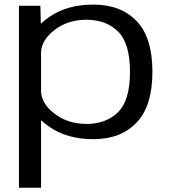

<svg xmlns="http://www.w3.org/2000/svg" viewBox="-20 -616 760 856"><path d="M64.5 221V-590H160L162 -510Q178 -525.5 200.5 -541Q279.5 -595.5 396.5 -595.5Q518.5 -595.5 589 -522.2Q659.5 -449 659.5 -296Q659.5 -143.5 589 -69.5Q518.5 4.5 396.5 4.5Q279.5 4.5 200.5 -50.5Q178.5 -65.5 163 -80V221ZM163 -206.5Q166 -153.5 222 -110Q282 -63.5 365.5 -63.5Q453 -63.5 506.2 -115.8Q559.5 -168 559.5 -295.5Q559.5 -423 506.2 -475.5Q453 -528 365.5 -528Q282 -528 222 -481.5Q166 -437.5 163 -384.5Z"/></svg>

Font: Anybody ExtraExpanded
Style: Regular
Weight: 400
Width: 8
Designer: Tyler Finck
Foundry: Etcetera Type Company
Version: Version 1.010; ttfautohint (v1.8.3) -l 8 -r 50 -G 200 -x 14 